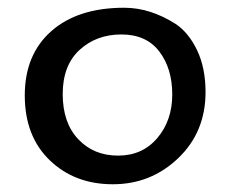

<svg xmlns="http://www.w3.org/2000/svg" viewBox="-20 -464 595 496"><path d="M511 -226Q511 -123 440.5 -55.5Q370 12 271.5 12Q173 12 108.5 -50Q44 -112 44 -217.5Q44 -323 112.5 -383.5Q181 -444 301 -444Q368 -444 434 -402Q468 -379 489.5 -333.5Q511 -288 511 -226ZM285 -62Q348 -62 386.5 -107.5Q425 -153 425 -220Q425 -287 391.5 -331Q358 -375 293.5 -375Q229 -375 185.5 -335Q142 -295 142 -221Q142 -147 182 -104.5Q222 -62 285 -62Z"/></svg>

Font: Cagliostro
Style: Regular
Weight: 400
Designer: Matthew Desmond
Foundry: Matthew Desmond
Version: Version